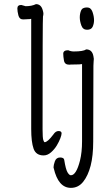

<svg xmlns="http://www.w3.org/2000/svg" viewBox="-20 -734 540 929"><path d="M191 18Q154 18 142.5 -14.5Q131 -47 131 -110V-643Q125 -641 112 -641Q99 -641 92 -640Q74 -640 69 -659.5Q64 -679 64 -693Q64 -710 83 -710Q102 -704 104 -704Q134 -704 154 -714Q179 -714 187 -684Q190 -674 190 -668Q190 -661 188 -654.5Q186 -648 186 -108Q186 -67 189.5 -56.5Q193 -46 196 -46Q210 -46 238 -83Q249 -100 263 -100Q278 -100 278 -89Q278 -81 272 -65Q266 -49 255 -30.5Q244 -12 227 3Q210 18 191 18ZM323 175Q262 175 240 80Q239 77 239 76Q239 65 245.5 46.5Q252 28 271 28Q290 28 291 41Q298 85 306.5 99.5Q315 114 323 114Q349 114 367 43Q377 3 377 -51V-424Q368 -422 344 -422Q320 -422 315 -421Q293 -421 289.5 -441Q286 -461 286 -474Q286 -491 310 -491Q323 -485 337 -485Q383 -485 397 -495Q426 -495 432 -462Q434 -453 434 -449Q434 -443 433 -436.5Q432 -430 432 -416L431 -50Q431 20 418.5 68Q406 116 382.5 145.5Q359 175 323 175ZM401 -590Q381 -590 373.5 -611Q366 -632 366 -650Q366 -667 372 -682.5Q378 -698 401 -698Q420 -698 427.5 -676.5Q435 -655 435 -636Q435 -620 428.5 -605Q422 -590 401 -590Z"/></svg>

Font: LXGW WenKai Mono TC
Style: Regular
Weight: 400
Designer: LXGW / Fontworks Inc.
Foundry: LXGW / Fontworks Inc.
Version: Version 1.330